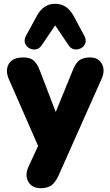

<svg xmlns="http://www.w3.org/2000/svg" viewBox="-20 -804 581 1013"><path d="M425 -615Q436 -594 430 -576.5Q424 -559 408 -550Q392 -541 373.5 -543.5Q355 -546 342 -565L271 -670L200 -565Q187 -546 168.5 -543.5Q150 -541 134 -550Q118 -559 112 -576.5Q106 -594 117 -615L175 -721Q191 -751 215 -767.5Q239 -784 271 -784Q303 -784 327.5 -767.5Q352 -751 368 -721ZM195 189Q149 189 129.5 155Q110 121 130 76L181 -34L26 -388Q7 -433 26.5 -467Q46 -501 104 -501Q136 -501 155.5 -486.5Q175 -472 191 -430L274 -213L363 -431Q379 -472 399.5 -486.5Q420 -501 455 -501Q499 -501 517.5 -467Q536 -433 516 -388L289 122Q271 161 249.5 175Q228 189 195 189Z"/></svg>

Font: Chiron GoRound TC H
Style: Regular
Weight: 900
Designer: Ryoko NISHIZUKA 西塚涼子 (kana, bopomofo & ideographs); Paul D. Hunt (Latin, Greek & Cyrillic); Sandoll Communications 산돌커뮤니
Foundry: Adobe
Version: Version 1.000;hotconv 1.1.1;makeotfexe 2.6.0